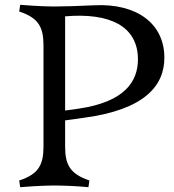

<svg xmlns="http://www.w3.org/2000/svg" viewBox="-20 -772 724 799"><path d="M60 -21 64 7C125 2 175 0 207 0C239 0 299 2 348 7L352 -21C272 -48 251 -86 251 -162V-271L330 -282C582 -316 664 -415 664 -532C664 -674 549 -759 372 -750C315 -747 239 -745 207 -745C175 -745 125 -747 64 -752L60 -724C140 -698 161 -659 161 -583V-162C161 -86 140 -47 60 -21ZM251 -312V-704C437 -720 554 -663 554 -525C554 -433 499 -348 308 -320Z"/></svg>

Font: Basteleur Moonlight
Style: Regular
Weight: 300
Designer: Keussel
Foundry: Keussel Studio
Version: Version 1.300;Glyphs 3.2 (3192)